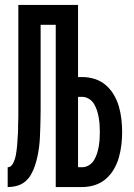

<svg xmlns="http://www.w3.org/2000/svg" viewBox="-20 -755 540 775"><path d="M11 0V-80Q19 -80 24.5 -85Q30 -90 33.5 -97Q37 -104 39.5 -111.5Q42 -119 43.5 -126.5Q45 -134 46 -141.5Q47 -149 48 -157Q49 -165 49.5 -172.5Q50 -180 50.5 -188Q51 -196 51.5 -203.5Q52 -211 52.5 -218.5Q53 -226 53 -234Q53 -242 53 -249.5Q53 -257 53.5 -265Q54 -273 54 -280.5Q54 -288 54 -296Q54 -304 54 -312V-735H295V-444H312Q338 -444 363 -436Q388 -428 407.5 -411Q427 -394 440 -371.5Q453 -349 460 -324.5Q467 -300 470 -274Q473 -248 473 -222Q473 -196 470 -170.5Q467 -145 460 -120Q453 -95 440 -72.5Q427 -50 407.5 -33Q388 -16 363 -8Q338 0 312 0H205V-655H144V-312Q144 -293 143.5 -274Q143 -255 142.5 -236Q142 -217 141 -198Q140 -179 137.5 -160Q135 -141 131 -122.5Q127 -104 121 -86Q115 -68 105.5 -51Q96 -34 81.5 -22Q67 -10 48.5 -5Q30 0 11 0ZM312 -80Q326 -80 339 -88Q352 -96 359.5 -108.5Q367 -121 371.5 -135Q376 -149 378.5 -163.5Q381 -178 382 -192.5Q383 -207 383 -222Q383 -237 382 -251.5Q381 -266 378.5 -280.5Q376 -295 371.5 -309Q367 -323 359.5 -335.5Q352 -348 339 -356Q326 -364 312 -364H295V-80Z"/></svg>

Font: Iosevka SS10 Medium
Style: Regular
Weight: 500
Monospace: yes
Designer: Belleve Invis
Foundry: Belleve Invis
Version: Version 28.0.6; ttfautohint (v1.8.4)